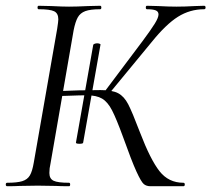

<svg xmlns="http://www.w3.org/2000/svg" viewBox="-27 -645 732 665"><path d="M399 -171Q376 -234 361 -263Q346 -292 326.5 -303.5Q307 -315 273 -315Q253 -315 199 -313L161 -312L163 -329Q248 -333 321 -333Q362 -333 382.5 -322Q403 -311 417 -284Q431 -257 458 -186Q494 -92 525.5 -52Q557 -12 608 -12Q613 -12 613 -6Q613 0 608 0H494Q480 0 471 -7.5Q462 -15 445.5 -51Q429 -87 399 -171ZM-2 -12Q32 -12 50 -17.5Q68 -23 76.5 -37.5Q85 -52 90 -82L171 -545Q175 -571 175 -578Q175 -599 160.5 -606Q146 -613 107 -613Q103 -613 103 -619Q103 -625 107 -625L151 -624Q189 -622 212 -622Q238 -622 278 -624L320 -625Q324 -625 324 -619Q324 -613 320 -613Q286 -613 268.5 -606.5Q251 -600 242.5 -585Q234 -570 228 -540L148 -79Q144 -62 144 -46Q144 -26 158.5 -19Q173 -12 212 -12Q216 -12 216 -6Q216 0 212 0Q183 0 167 -1L104 -2L41 -1Q25 0 -2 0Q-7 0 -7 -6Q-7 -12 -2 -12ZM334 -326 467 -503Q496 -542 509 -563Q522 -584 522 -595Q522 -605 512.5 -609Q503 -613 482 -613Q478 -613 478 -619Q478 -625 482 -625L521 -624Q557 -622 584 -622Q614 -622 648 -624L680 -625Q685 -625 685 -619Q685 -613 680 -613Q631 -613 589.5 -587Q548 -561 498 -499L348 -317ZM310 -495Q314 -495 318 -493.5Q322 -492 321 -490L261 -151Q261 -147 248 -147Q236 -147 236 -151L296 -490Q297 -492 301 -493.5Q305 -495 310 -495Z"/></svg>

Font: Cormorant Infant
Style: Italic
Weight: 400
Italic angle: -10°
Designer: Christian Thalmann (Catharsis Fonts)
Foundry: Catharsis Fonts
Version: Version 4.000